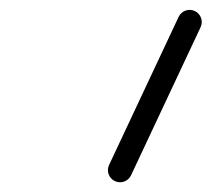

<svg xmlns="http://www.w3.org/2000/svg" viewBox="-20 -605 435 395"><path d="M380.7 -582.3C368.2 -588.2 353.4 -582.8 347.5 -570.3C299.8 -468.8 252.1 -367.2 204.4 -265.6C198.5 -253.1 203.9 -238.2 216.4 -232.4C228.9 -226.5 243.8 -231.9 249.6 -244.4C297.3 -345.9 345 -447.5 392.7 -549.1C398.6 -561.6 393.2 -576.5 380.7 -582.3Z"/></svg>

Font: FRB American Cursive Guidelines Semibold
Style: Italic
Weight: 600
Italic angle: -25°
Version: Version 2.0;Modular Font Editor K font №1